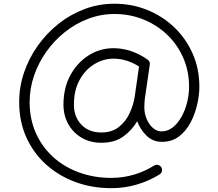

<svg xmlns="http://www.w3.org/2000/svg" viewBox="-20 -733 1151 1012"><path d="M830.1 148.9Q835.9 158.2 833.3 169.4Q830.6 180.7 820.8 186.5Q765.6 220.7 701.2 239.7Q636.7 258.8 566.9 258.8Q465.8 258.8 377.9 226.6Q290 194.3 223.1 134.3Q156.2 74.2 118.7 -9.3Q81.1 -92.8 81.1 -195.3Q81.1 -274.9 106.7 -350.6Q132.3 -426.3 179 -491.9Q225.6 -557.6 288.3 -607.4Q351.1 -657.2 426 -685.3Q501 -713.4 583 -713.4Q674.8 -713.4 755.9 -680.7Q836.9 -647.9 898.7 -588.9Q960.4 -529.8 995.6 -450Q1030.8 -370.1 1030.8 -275.4Q1030.8 -233.9 1019.8 -184.1Q1008.8 -134.3 985.4 -88.9Q961.9 -43.5 924.3 -14.4Q886.7 14.6 833 14.6Q785.6 14.6 752.4 -17.8Q719.2 -50.3 703.1 -94.2Q676.3 -47.4 630.4 -13.9Q584.5 19.5 514.2 19.5Q455.1 19.5 410.2 -7.1Q365.2 -33.7 339.8 -79.1Q314.5 -124.5 314.5 -181.6Q314.5 -269.5 350.8 -336.4Q387.2 -403.3 447.3 -441.2Q507.3 -479 578.1 -479Q624 -479 670.2 -463.9Q716.3 -448.7 758.8 -418Q772 -408.2 769.5 -392.1L744.1 -217.8Q744.1 -216.3 743.7 -215.3Q740.7 -189 740.7 -168Q740.7 -134.8 753.2 -105.5Q765.6 -76.2 786.4 -58.3Q807.1 -40.5 831.5 -40.5Q864.3 -40.5 890.9 -61.8Q917.5 -83 936.8 -117.7Q956.1 -152.3 966.3 -193.8Q976.6 -235.4 976.6 -275.4Q976.6 -357.9 946 -428Q915.5 -498 861.3 -549.8Q807.1 -601.6 735.8 -630.4Q664.6 -659.2 583 -659.2Q511.2 -659.2 444.8 -634Q378.4 -608.9 322.3 -564.2Q266.1 -519.5 224.4 -460.7Q182.6 -401.9 159.4 -334Q136.2 -266.1 136.2 -195.3Q136.2 -105.5 168.9 -32Q201.7 41.5 260 94.5Q318.4 147.5 397 176Q475.6 204.6 566.9 204.6Q628.9 204.6 686.3 187.5Q743.7 170.4 792.5 139.6Q802.2 133.8 813.2 136.5Q824.2 139.2 830.1 148.9ZM712.9 -382.3Q647.9 -423.8 578.1 -423.8Q524.4 -423.8 476.6 -394.5Q428.7 -365.2 399.2 -311Q369.6 -256.8 369.6 -181.6Q369.6 -117.2 408.9 -75.9Q448.2 -34.7 514.2 -34.7Q570.3 -34.7 606.9 -64Q643.6 -93.3 663.8 -137.5Q684.1 -181.6 690.4 -226.1Z"/></svg>

Font: Mikhak Light
Style: Regular
Weight: 300
Designer: Amin Abedi
Version: Version 3.3